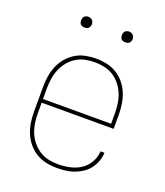

<svg xmlns="http://www.w3.org/2000/svg" viewBox="-131 -787 762 885"><g transform="rotate(20 250.0 -344.5)"><path d="M251 8Q224 8 198 2.5Q172 -3 149.5 -16.5Q127 -30 109.5 -51Q92 -72 82 -96.5Q72 -121 68 -147Q64 -173 64 -200V-320Q64 -346 68 -372.5Q72 -399 82 -423.5Q92 -448 109 -468.5Q126 -489 148.5 -503Q171 -517 197.5 -522.5Q224 -528 250 -528Q276 -528 302.5 -522.5Q329 -517 351.5 -503Q374 -489 391 -468.5Q408 -448 418 -423.5Q428 -399 432 -372.5Q436 -346 436 -320V-251H83V-200Q83 -176 86.5 -152Q90 -128 99 -106Q108 -84 123.5 -65Q139 -46 159 -33Q179 -20 203 -15Q227 -10 251 -10Q279 -10 307.5 -16Q336 -22 360 -37.5Q384 -53 398.5 -78.5Q413 -104 415 -133H434Q433 -111 425.5 -90.5Q418 -70 405 -53Q392 -36 374 -24Q356 -12 335.5 -4.5Q315 3 293.5 5.5Q272 8 251 8ZM83 -269H417V-320Q417 -344 413.5 -368Q410 -392 401 -414Q392 -436 377 -455Q362 -474 341.5 -487Q321 -500 297.5 -505Q274 -510 250 -510Q226 -510 202.5 -505Q179 -500 158.5 -487Q138 -474 123 -455Q108 -436 99 -414Q90 -392 86.5 -368Q83 -344 83 -320ZM350 -644Q345 -644 339.5 -645.5Q334 -647 330.5 -650.5Q327 -654 325.5 -659.5Q324 -665 324 -670Q324 -675 325.5 -680.5Q327 -686 330.5 -689.5Q334 -693 339.5 -695Q345 -697 350 -697Q355 -697 360.5 -695Q366 -693 369.5 -689.5Q373 -686 375 -680.5Q377 -675 377 -670Q377 -665 375 -659.5Q373 -654 369.5 -650.5Q366 -647 360.5 -645.5Q355 -644 350 -644ZM150 -644Q145 -644 139.5 -645.5Q134 -647 130.5 -650.5Q127 -654 125.5 -659.5Q124 -665 124 -670Q124 -675 125.5 -680.5Q127 -686 130.5 -689.5Q134 -693 139.5 -695Q145 -697 150 -697Q155 -697 160.5 -695Q166 -693 169.5 -689.5Q173 -686 175 -680.5Q177 -675 177 -670Q177 -665 175 -659.5Q173 -654 169.5 -650.5Q166 -647 160.5 -645.5Q155 -644 150 -644Z"/></g></svg>

Font: Iosevka Curly Thin
Style: Regular
Weight: 100
Monospace: yes
Designer: Belleve Invis
Foundry: Belleve Invis
Version: Version 22.1.2; ttfautohint (v1.8.4)